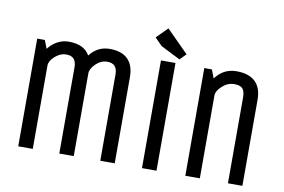

<svg xmlns="http://www.w3.org/2000/svg" viewBox="-87 -1023 1738 1176"><g transform="rotate(10 782.0 -435.5)"><path d="M689.9 0H600.1V-535.2Q600.1 -571.3 584.7 -588.1Q569.3 -605 538.1 -605Q499 -605 466.8 -574.2Q435.1 -542.5 435.1 -515.1V0H345.2V-535.2Q345.2 -571.3 329.8 -588.1Q314.5 -605 283.2 -605Q244.6 -605 211.9 -575.2Q180.2 -546.4 180.2 -518.1V0H89.8V-669.9H137.2L157.2 -618.2Q180.7 -649.4 213.6 -667.2Q246.6 -685.1 284.2 -685.1Q379.9 -685.1 415 -622.1Q463.4 -685.1 539.1 -685.1Q613.3 -685.1 651.6 -647.2Q689.9 -609.4 689.9 -535.2Z M949.7 0H859.4V-669.9H949.7ZM1007.3 -733.9 969.7 -695.8 848.6 -756.8 802.7 -803.2 870.6 -871.1Z M1483.9 0H1394V-535.2Q1394 -571.8 1379.4 -588.4Q1364.7 -605 1327.1 -605Q1286.6 -605 1252.9 -574.2Q1219.2 -543.5 1219.2 -515.1V0H1128.9V-669.9H1176.3L1196.3 -617.2Q1246.6 -685.1 1327.1 -685.1Q1404.3 -685.1 1444.1 -647.2Q1483.9 -609.4 1483.9 -535.2Z"/></g></svg>

Font: Unica One
Style: Bold
Weight: 400
Designer: Eduardo Rodriguez Tunni
Foundry: Eduardo Rodriguez Tunni
Version: Version 1.001